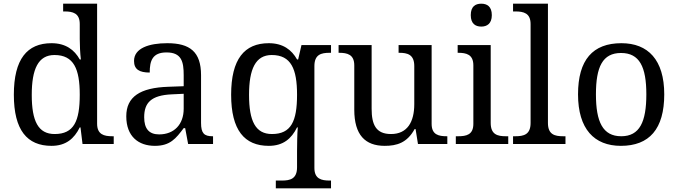

<svg xmlns="http://www.w3.org/2000/svg" viewBox="-20 -780 3673 1040"><path d="M259 10C337 10 382 -29 412 -90H416L427 0H596V-42H588C544 -42 506 -51 506 -110V-760H322V-718H330C374 -718 412 -709 412 -650V-568C412 -536 414 -491 418 -458H412C383 -510 336 -546 259 -546C127 -546 55 -460 55 -267C55 -75 127 10 259 10ZM276 -54C187 -54 152 -124 152 -266C152 -406 187 -482 275 -482C380 -482 412 -406 412 -267C412 -123 380 -54 276 -54Z M819 10C902 10 933 -30 975 -86H983L999 0H1134V-42H1131C1086 -42 1069 -58 1069 -114V-373C1069 -500 1008 -546 886 -546C787 -546 706 -519 706 -450C706 -404 735 -387 791 -387C791 -450 805 -496 882 -496C964 -496 975 -445 975 -373V-313L892 -310C739 -305 664 -256 664 -150C664 -41 730 10 819 10ZM842 -52C787 -52 761 -83 761 -145C761 -223 798 -264 911 -269L975 -272V-191C975 -106 923 -52 842 -52Z M1474 240H1773V198H1765C1721 198 1683 189 1683 130V-422C1683 -485 1720 -494 1765 -494H1773V-536H1613L1595 -458H1589C1560 -510 1513 -546 1436 -546C1304 -546 1232 -460 1232 -267C1232 -75 1304 10 1436 10C1514 10 1559 -29 1589 -90H1593C1590 -59 1589 9 1589 40V126C1589 189 1552 198 1507 198H1474ZM1453 -54C1364 -54 1329 -124 1329 -266C1329 -406 1364 -482 1452 -482C1557 -482 1589 -406 1589 -267C1589 -123 1557 -54 1453 -54Z M2064 10C2129 10 2185 -6 2226 -81H2231L2244 0H2403V-42H2400C2356 -42 2318 -50 2318 -109V-536H2139V-494H2142C2187 -494 2224 -485 2224 -422V-216C2224 -119 2186 -54 2098 -54C2017 -54 1993 -104 1993 -191V-536H1814V-494H1817C1861 -494 1899 -485 1899 -426V-186C1899 -49 1958 10 2064 10Z M2587 -636C2618 -636 2644 -652 2644 -698C2644 -745 2618 -760 2587 -760C2555 -760 2530 -745 2530 -698C2530 -652 2555 -636 2587 -636ZM2449 0H2733V-42H2720C2675 -42 2638 -51 2638 -114V-536H2459V-494H2462C2506 -494 2544 -485 2544 -426V-109C2544 -50 2506 -42 2462 -42H2449Z M2759 0H3043V-42H3030C2985 -42 2948 -51 2948 -114V-760H2759V-718H2772C2816 -718 2854 -709 2854 -650V-114C2854 -51 2817 -42 2772 -42H2759Z M3343 10C3497 10 3578 -81 3578 -269C3578 -456 3490 -546 3346 -546C3191 -546 3111 -456 3111 -269C3111 -81 3199 10 3343 10ZM3345 -42C3245 -42 3208 -120 3208 -269C3208 -418 3244 -493 3344 -493C3444 -493 3481 -418 3481 -269C3481 -120 3445 -42 3345 -42Z"/></svg>

Font: Noto Serif
Style: Regular
Weight: 400
Designer: Monotype Design Team
Foundry: Monotype Imaging Inc.
Version: Version 2.015